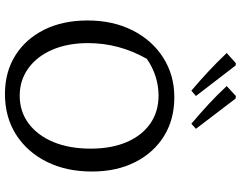

<svg xmlns="http://www.w3.org/2000/svg" viewBox="-116 -822 948 755"><g transform="rotate(90 357.5 -445.0)"><path d="M350 9Q264 9 199 -31.5Q134 -72 97.5 -145Q61 -218 61 -316Q61 -416 100 -493Q139 -570 207.5 -613.5Q276 -657 363 -657Q450 -657 515.5 -616.5Q581 -576 618 -503Q655 -430 655 -333Q655 -232 616.5 -155Q578 -78 509.5 -34.5Q441 9 350 9ZM357 -49Q419 -49 466 -84Q513 -119 539 -181.5Q565 -244 565 -328Q565 -409 539.5 -469Q514 -529 467 -562Q420 -595 356 -595Q319 -595 282 -583.5Q245 -572 212 -549Q150 -440 150 -318Q150 -238 176 -177.5Q202 -117 249 -83Q296 -49 357 -49ZM337 -724Q298 -757 261 -791.5Q224 -826 189 -863L229 -899L238 -898L358 -742ZM467 -724Q428 -757 390.5 -791.5Q353 -826 319 -863L358 -899L368 -898L487 -742Z"/></g></svg>

Font: Piazzolla
Style: Regular
Weight: 400
Designer: Juan Pablo del Peral
Foundry: Huerta Tipografica
Version: Version 1.330